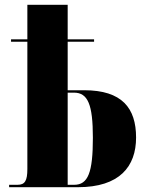

<svg xmlns="http://www.w3.org/2000/svg" viewBox="-20 -780 593 800"><path d="M18 0H305C478 0 547 -86 547 -207C547 -330 488 -404 331 -404H262V-606H372V-616H262V-760H94V-616H26V-606H94V-76C94 -27 84 -10 53 -10H18ZM289 -10H262V-394H288C346 -394 367 -345 367 -206C367 -61 347 -10 289 -10Z"/></svg>

Font: Noto Serif Display ExtraCondensed Black
Style: Regular
Weight: 900
Width: 2
Designer: Monotype Design Team
Foundry: Monotype Imaging Inc.
Version: Version 2.009